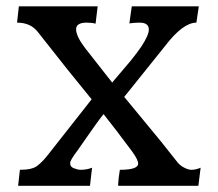

<svg xmlns="http://www.w3.org/2000/svg" viewBox="-20 -601 706 621"><path d="M367.7 -51.8Q426.8 -51.8 426.8 -71.8Q426.8 -84 408.2 -109.9Q350.6 -187.5 314.9 -231.9Q300.3 -213.4 287.1 -194.8Q252.4 -146 245.4 -135.3Q238.3 -124.5 231.4 -115.2Q207 -83 207 -74.5Q207 -65.9 210.4 -62.3Q213.9 -58.6 219.7 -56.6Q231.4 -51.8 240.7 -51.8Q261.2 -51.8 277.8 -58.6L271 0H38.6L44.4 -51.8Q84 -51.8 100.3 -64.5Q116.7 -77.1 132.3 -96.7L276.4 -279.8L199.2 -375L103.5 -496.1Q80.1 -527.8 35.2 -527.8L41 -580.6H295.9L289.1 -524.4Q278.3 -527.8 260.7 -527.8Q226.1 -527.8 226.1 -506.3Q226.1 -483.9 255.4 -445.3L342.8 -334L403.3 -405.3Q424.8 -432.1 437 -450.2Q461.4 -487.3 461.4 -505.4Q461.4 -527.8 431.6 -527.8Q417 -527.8 398.4 -525.4L406.2 -580.6H623L615.2 -527.8Q571.8 -527.8 514.2 -452.6L381.8 -287.6L500.5 -143.6L555.2 -74.7Q563.5 -64.9 576.7 -58.3Q589.8 -51.8 598.6 -51.8Q613.8 -51.8 628.9 -58.6L621.6 0H365.2L361.8 -1Q363.3 -27.3 367.7 -51.8Z"/></svg>

Font: HeadlandOne
Style: Regular
Weight: 400
Designer: Gary Lonergan
Foundry: Sorkin Type Co.
Version: Version 1.002